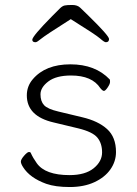

<svg xmlns="http://www.w3.org/2000/svg" viewBox="-20 -740 550 773"><path d="M196 -247Q88 -272 88 -356Q88 -393 112 -421Q163 -481 263.5 -481Q364 -481 422 -420Q423 -418 423 -410Q423 -402 413.5 -388Q404 -374 398.5 -374Q393 -374 384 -385Q351 -436 266 -436Q206 -436 174.5 -412Q143 -388 143 -360Q143 -332 157.5 -316.5Q172 -301 215 -291L311 -268Q375 -253 411 -220.5Q447 -188 447 -128Q447 -90 424.5 -58Q402 -26 360 -6.5Q318 13 260.5 13Q203 13 166 0Q100 -24 73 -67Q64 -81 64 -89.5Q64 -98 77 -113Q90 -128 96.5 -128Q103 -128 104 -124Q113 -104 128 -83Q162 -35 260 -35Q323 -35 357 -62.5Q391 -90 391 -126.5Q391 -163 372 -186Q353 -209 296 -223ZM384 -385ZM262 -661Q161 -597 145 -583.5Q129 -570 123 -570Q110 -570 110 -580Q110 -594 190 -675L221 -706Q231 -716 240.5 -718Q250 -720 271 -720Q292 -720 303.5 -708.5Q315 -697 335 -678Q419 -596 419 -583Q419 -570 406 -570Q400 -570 383 -585Q366 -600 268 -661L265 -663Z"/></svg>

Font: LXGW WenKai Lite Light
Style: Regular
Weight: 300
Designer: LXGW / Fontworks Inc.
Foundry: LXGW / Fontworks Inc.
Version: Version 1.511; March 25, 2025